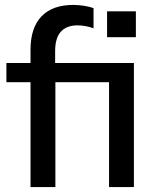

<svg xmlns="http://www.w3.org/2000/svg" viewBox="-20 -760 638 780"><path d="M104 0V-426H6V-504H104V-558Q104 -647 148.5 -693.5Q193 -740 278 -740Q298 -740 321 -736.5Q344 -733 360 -727V-645Q347 -650 329.5 -653.5Q312 -657 295 -657Q251 -657 227.5 -631.5Q204 -606 204 -552V-504H524V0H423V-426H205V0ZM415 -609V-714H532V-609Z"/></svg>

Font: Mulish SemiBold
Style: Regular
Weight: 600
Designer: Vernon Adams
Foundry: Vernon Adams
Version: Version 3.603; ttfautohint (v1.8.3)